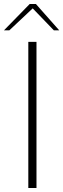

<svg xmlns="http://www.w3.org/2000/svg" viewBox="-57 -943 317 963"><path d="M85 0V-733H126V0ZM-37 -791 92 -923H123L240 -791H213L107 -901L-10 -791Z"/></svg>

Font: Exo Thin ExtraLight
Style: Regular
Weight: 250
Version: Version 2.000